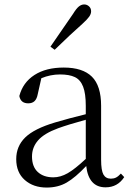

<svg xmlns="http://www.w3.org/2000/svg" viewBox="-20 -830 591 864"><path d="M309 -768Q323 -791 334.5 -800.5Q346 -810 359 -810Q371 -810 380.5 -801.5Q390 -793 390 -779Q390 -767 381 -754.5Q372 -742 350 -722Q300 -678 226 -606L207 -620ZM368 -83Q319 -31 280 -8.5Q241 14 190 14Q130 14 91.5 -20Q53 -54 53 -114Q53 -172 93.5 -211.5Q134 -251 228 -279Q292 -298 366 -316V-354Q366 -409 354 -440Q342 -471 317 -483Q292 -495 250 -495Q207 -495 166 -478L150 -407Q146 -385 135.5 -375Q125 -365 107 -365Q73 -365 67 -398Q83 -459 135 -492.5Q187 -526 267 -526Q352 -526 393.5 -485Q435 -444 435 -354V-111Q435 -63 445.5 -44.5Q456 -26 479 -26Q492 -26 502 -31Q512 -36 524 -49L539 -33Q509 13 455 13Q379 13 368 -83ZM242 -253Q179 -230 151.5 -198.5Q124 -167 124 -126Q124 -80 150 -56Q176 -32 220 -32Q252 -32 284.5 -50.5Q317 -69 366 -115V-291Q289 -270 242 -253Z"/></svg>

Font: GL-CurulMinamoto Light
Style: Regular
Weight: 300
Designer: Eunice (kana); Ryoko NISHIZUKA 西塚涼子 (ideographs); Frank Grießhammer (Latin, Greek & Cyrillic); Wenlong ZHANG
Foundry: Gutenberg Labo; Adobe
Version: Version 1.002